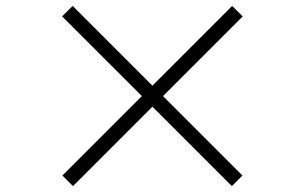

<svg xmlns="http://www.w3.org/2000/svg" viewBox="-20 -696 1040 655"><path d="M500 -332 229 -61 192.9 -97.2 463.9 -368.2 191.9 -640.1 228 -675.8 500 -403.8 772 -675.8 808.1 -640.1 536.1 -368.2 807.1 -97.2 771 -61Z"/></svg>

Font: Noto Serif JP Black
Style: Regular
Weight: 900
Designer: Ryoko NISHIZUKA  (kana & ideographs); Frank Grießhammer (Latin, Greek & Cyrillic); Wenlong ZHANG  (bopomofo); Sandoll Co
Foundry: Adobe Systems Incorporated
Version: Version 1.001;PS 1.001;hotconv 16.6.54;makeotf.lib2.5.65590